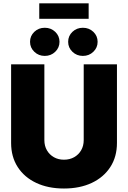

<svg xmlns="http://www.w3.org/2000/svg" viewBox="-20 -1109 760 1139"><path d="M359.4 9.3Q265.6 9.3 195.1 -23.9Q124.5 -57.1 85.2 -117.9Q45.9 -178.7 45.9 -261.2V-727.5H243.2V-277.8Q243.2 -243.7 258.3 -217.5Q273.4 -191.4 299.6 -176.5Q325.7 -161.6 359.4 -161.6Q393.6 -161.6 419.9 -176.5Q446.3 -191.4 461.4 -217.5Q476.6 -243.7 476.6 -277.8V-727.5H673.8V-261.2Q673.8 -178.7 634.3 -117.9Q594.7 -57.1 524.2 -23.9Q453.6 9.3 359.4 9.3ZM471.7 -777.3Q435.1 -777.3 409.7 -801.8Q384.3 -826.2 384.3 -860.8Q384.3 -896 409.7 -920.2Q435.1 -944.3 471.7 -944.3Q508.3 -944.3 533.7 -920.2Q559.1 -896 559.1 -860.8Q559.1 -826.2 533.7 -801.8Q508.3 -777.3 471.7 -777.3ZM245.6 -777.3Q209 -777.3 183.6 -801.8Q158.2 -826.2 158.2 -860.8Q158.2 -896 183.6 -920.2Q209 -944.3 245.6 -944.3Q282.2 -944.3 307.6 -920.2Q333 -896 333 -860.8Q333 -826.2 307.6 -801.8Q282.2 -777.3 245.6 -777.3ZM505.9 -1089.4V-997.6H212.9V-1089.4Z"/></svg>

Font: Inter 16pt Black
Style: Regular
Weight: 900
Version: Version 4.001;git-66647c0bb